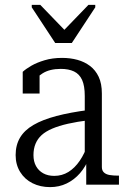

<svg xmlns="http://www.w3.org/2000/svg" viewBox="-20 -756 526 786"><path d="M206 -580H274L370 -726V-736H342L230 -620H257L145 -736H110V-726ZM345 -306V-264Q296 -258 258.5 -249.5Q221 -241 194 -229.5Q167 -218 150.5 -203Q134 -188 125.5 -167.5Q117 -147 117 -121Q117 -95 127.5 -76Q138 -57 157 -46.5Q176 -36 202 -36Q234 -36 260 -52Q286 -68 306.5 -98Q327 -128 340 -168L346 -112Q331 -74 307.5 -47Q284 -20 253 -5Q222 10 185 10Q145 10 113 -6Q81 -22 62.5 -52Q44 -82 44 -121Q44 -162 62 -192.5Q80 -223 117 -244.5Q154 -266 210.5 -281Q267 -296 345 -306ZM333 0V-108L327 -109V-363Q327 -405 316 -429Q305 -453 283 -463.5Q261 -474 229 -474Q183 -474 154 -455.5Q125 -437 108 -410Q106 -420 108 -428.5Q110 -437 115 -444.5Q120 -452 126.5 -457Q133 -462 142 -465V-373H73V-462Q86 -474 108.5 -487Q131 -500 163 -509.5Q195 -519 234 -519Q268 -519 297 -511Q326 -503 348.5 -486Q371 -469 384 -441.5Q397 -414 397 -373V-72Q397 -58 405.5 -50Q414 -42 429 -39.5Q444 -37 464 -37H467V0Z"/></svg>

Font: Roboto Serif 28pt Condensed Light
Style: Regular
Weight: 300
Width: 3
Designer: Greg Gazdowicz
Foundry: Commercial Type
Version: Version 1.008